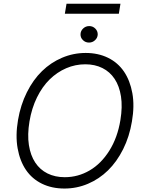

<svg xmlns="http://www.w3.org/2000/svg" viewBox="-20 -1029 797 1058"><path d="M707 -359.7Q693.2 -276.3 658.6 -207Q623.9 -137.8 575.3 -90.2Q526.6 -42.6 464.8 -16.3Q403.1 9.9 335.2 9.9Q265.6 9.9 211.1 -16.7Q156.6 -43.3 123 -92.7Q89.5 -142 77.1 -211.8Q64.6 -281.6 79.2 -367.5Q93.4 -451 128 -520.2Q162.6 -589.5 211.5 -637.1Q260.3 -684.7 322.3 -710.9Q384.2 -737.2 452.1 -737.2Q521 -737.2 575.3 -710.6Q629.6 -683.9 663.2 -634.6Q696.7 -585.2 709.3 -515.6Q721.9 -446 707 -359.7ZM643.5 -367.5Q655.5 -440.3 646.7 -497.5Q637.8 -554.7 611.7 -594.1Q585.6 -633.5 544.2 -654.1Q502.8 -674.7 449.9 -674.7Q395.2 -674.7 345 -653.1Q294.7 -631.4 253.9 -591.6Q213.1 -551.8 183.8 -492.2Q154.5 -432.5 142.4 -359.7Q130.3 -286.9 139.2 -229.8Q148.1 -172.6 174.2 -133.2Q200.3 -93.8 241.8 -73.2Q283.4 -52.6 336.6 -52.6Q410.2 -52.6 473.7 -89.7Q537.3 -126.8 582.6 -198.9Q627.8 -271 643.5 -367.5ZM643.8 -1008.5 634.9 -953.5H337.4L346.6 -1008.5ZM470.5 -794.4Q450.6 -794.4 436.8 -808.1Q422.9 -821.7 423.7 -840.9Q424.4 -859 438.4 -872.2Q452.4 -885.3 471.6 -885.3Q491.5 -885.3 505.1 -871.6Q518.8 -858 518.5 -838.8Q517.8 -820.7 503.7 -807.5Q489.7 -794.4 470.5 -794.4Z"/></svg>

Font: Karasuma Gothic
Style: Light Italic
Weight: 300
Italic angle: 9.39998°
Designer: Rasmus Andersson / Ryoko Nishizuka
Foundry: rsms
Version: Version 1.00